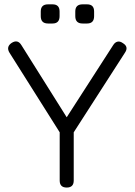

<svg xmlns="http://www.w3.org/2000/svg" viewBox="-20 -842 605 862"><path d="M279.5 0Q248 0 248 -31.5V-248L22.5 -605.5Q6.5 -632 32.5 -649.5Q59.5 -666.5 76 -639.5L279.5 -315.5L488.5 -640Q496.5 -652.5 507.8 -655Q519 -657.5 531.5 -648.5Q559 -632 541 -605.5L311 -248V-31.5Q311 0 279.5 0ZM195.5 -736.5Q163 -736.5 163 -769.5V-790.5Q163 -822.5 195.5 -822.5H216Q247.5 -822.5 247.5 -790.5V-769.5Q247.5 -736.5 216 -736.5ZM350.5 -736.5Q318 -736.5 318 -769.5V-790.5Q318 -822.5 350.5 -822.5H371Q402.5 -822.5 402.5 -790.5V-769.5Q402.5 -736.5 371 -736.5Z"/></svg>

Font: Jura Light Medium
Style: Regular
Weight: 500
Version: Version 5.106